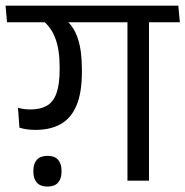

<svg xmlns="http://www.w3.org/2000/svg" viewBox="-39 -653 670 694"><path d="M579.5 -572.4 574.1 -632.6H-18.9L-13.6 -572.4ZM112.2 -581.9Q146.2 -554.9 161.4 -513.6Q176.6 -472.4 176.6 -410V-402Q176.6 -347.8 165.1 -316Q153.7 -284.2 130.2 -270.8Q106.7 -257.4 71.2 -257.4Q59.3 -257.4 48 -258.9Q36.7 -260.4 26 -263.1L31.2 -191.7Q43.3 -187.6 58.2 -185.5Q73 -183.5 89.1 -183.5Q143.4 -183.5 180.7 -204.6Q218 -225.7 237.5 -271.8Q257 -317.9 257 -393V-402.3Q257 -469.2 242.6 -513.2Q228.3 -557.2 197.5 -581.9ZM499.5 -593.4H421.7V0H499.5ZM370.3 -572.4H611L605.6 -632.6H364.9ZM132.8 21.4Q158.3 21.4 170.8 7.1Q183.4 -7.2 183.4 -31.9Q183.4 -32.4 183.4 -33.9Q183.4 -35.4 183.4 -36Q183.4 -61.2 171 -75.5Q158.7 -89.7 132.8 -89.7Q106.9 -89.7 94.2 -75.5Q81.6 -61.2 81.6 -36Q81.6 -35.4 81.6 -33.9Q81.6 -32.4 81.6 -31.9Q81.6 -7.2 94.2 7.1Q106.9 21.4 132.8 21.4Z"/></svg>

Font: Anek Devanagari Medium
Style: Regular
Weight: 500
Designer: Kailash Malviya (Devanagari) & Yesha Goshar (Latin)
Foundry: Ek Type
Version: Version 1.003